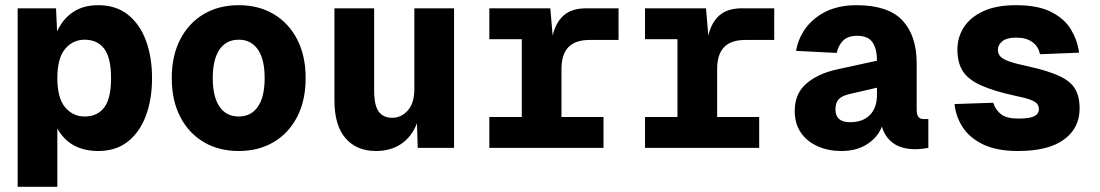

<svg xmlns="http://www.w3.org/2000/svg" viewBox="-20 -570 4240 740"><path d="M48 150V-538H196L200 -449Q222 -497 261.5 -523.5Q301 -550 359 -550Q427 -550 473 -513.5Q519 -477 542.5 -413.5Q566 -350 566 -269Q566 -188 542.5 -124.5Q519 -61 473 -24.5Q427 12 359 12Q249 12 201 -75V150ZM306 -121Q355 -121 381.5 -155.5Q408 -190 408 -269Q408 -348 381.5 -382.5Q355 -417 306 -417Q261 -417 231 -381.5Q201 -346 201 -269Q201 -192 231 -156.5Q261 -121 306 -121Z M900 12Q823 12 765 -22.5Q707 -57 674.5 -120Q642 -183 642 -269Q642 -355 674.5 -418Q707 -481 765 -515.5Q823 -550 900 -550Q977 -550 1035 -515.5Q1093 -481 1125.5 -418Q1158 -355 1158 -269Q1158 -183 1125.5 -120Q1093 -57 1035 -22.5Q977 12 900 12ZM900 -121Q948 -121 974 -159Q1000 -197 1000 -269Q1000 -341 974 -379Q948 -417 900 -417Q852 -417 826 -379Q800 -341 800 -269Q800 -197 826 -159Q852 -121 900 -121Z M1429 12Q1354 12 1311.5 -37.5Q1269 -87 1269 -183V-538H1422V-222Q1422 -164 1439.5 -140Q1457 -116 1492 -116Q1526 -116 1551.5 -144Q1577 -172 1577 -228V-538H1730V0H1590L1587 -95Q1567 -43 1526.5 -15.5Q1486 12 1429 12Z M1866 0V-119H1991V-419H1866V-538H2101L2110 -433Q2122 -484 2153 -511Q2184 -538 2240 -538H2364V-416H2253Q2197 -416 2170.5 -388Q2144 -360 2144 -304V-119H2306V0Z M2466 0V-119H2591V-419H2466V-538H2701L2710 -433Q2722 -484 2753 -511Q2784 -538 2840 -538H2964V-416H2853Q2797 -416 2770.5 -388Q2744 -360 2744 -304V-119H2906V0Z M3222 12Q3173 12 3132 -6Q3091 -24 3067 -58.5Q3043 -93 3043 -142Q3043 -209 3087.5 -247.5Q3132 -286 3204 -302L3360 -336Q3360 -381 3343 -406.5Q3326 -432 3284 -432Q3247 -432 3228.5 -412.5Q3210 -393 3205 -366L3048 -374Q3063 -454 3125 -502Q3187 -550 3280 -550Q3403 -550 3458 -491.5Q3513 -433 3513 -326V-148Q3513 -127 3520 -119Q3527 -111 3540 -111H3558V0Q3552 1 3537.5 3Q3523 5 3508 5Q3455 5 3423 -18Q3391 -41 3379 -82Q3363 -41 3322.5 -14.5Q3282 12 3222 12ZM3256 -99Q3305 -99 3332.5 -126.5Q3360 -154 3360 -205V-232L3256 -208Q3225 -201 3212.5 -187.5Q3200 -174 3200 -148Q3200 -99 3256 -99Z M3904 12Q3823 12 3771 -12.5Q3719 -37 3691.5 -78Q3664 -119 3659 -169L3808 -174Q3817 -146 3838.5 -129.5Q3860 -113 3905 -113Q3948 -113 3966 -122Q3984 -131 3984 -149Q3984 -161 3977.5 -169.5Q3971 -178 3951.5 -185.5Q3932 -193 3892 -201Q3810 -219 3761 -241Q3712 -263 3691 -295.5Q3670 -328 3670 -379Q3670 -426 3694.5 -464.5Q3719 -503 3769 -526.5Q3819 -550 3896 -550Q3981 -550 4032.5 -523.5Q4084 -497 4108.5 -455Q4133 -413 4139 -367L3988 -361Q3983 -390 3959.5 -407.5Q3936 -425 3897 -425Q3859 -425 3842.5 -410.5Q3826 -396 3826 -379Q3826 -363 3835.5 -352.5Q3845 -342 3870.5 -333Q3896 -324 3944 -314Q4020 -297 4063 -277Q4106 -257 4123.5 -227.5Q4141 -198 4141 -152Q4141 -76 4080.5 -32Q4020 12 3904 12Z"/></svg>

Font: Geist Mono ExtraBold
Style: Regular
Weight: 800
Monospace: yes
Designer: Basement.studio, Andrés Briganti, Mateo Zaragoza
Foundry: Basement.studio, Vercel, Andrés Briganti, Guido Ferreyra, Mateo Zaragoza
Version: Version 1.500; ttfautohint (v1.8.4.7-5d5b)